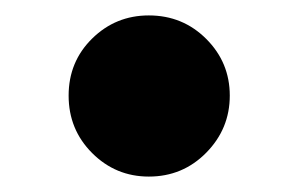

<svg xmlns="http://www.w3.org/2000/svg" viewBox="-20 -216 386 249"><path d="M173 -196Q130 -196 99.5 -166Q69 -136 69 -92Q69 -48 99.5 -17.5Q130 13 173 13Q217 13 247.5 -18Q278 -49 278 -92Q278 -135 247.5 -165.5Q217 -196 173 -196Z"/></svg>

Font: Nebula Sans Bold
Style: Regular
Weight: 700
Designer: Paul D. Hunt for Adobe (as Source Sans)
Foundry: Nebula Entertainment & Broadcasting LLC
Version: Version 1.010